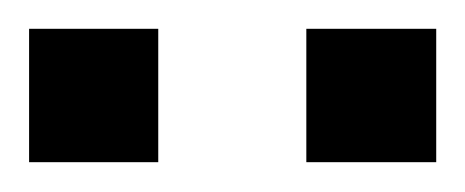

<svg xmlns="http://www.w3.org/2000/svg" viewBox="-20 -741 320 132"><path d="M0 -629.5V-721.2H88.8V-629.5ZM190.6 -629.5V-721.2H279.9V-629.5Z"/></svg>

Font: Archivo SemiBold
Style: Regular
Weight: 600
Designer: Hector Gatti
Foundry: Omnibus-Type
Version: Version 2.001